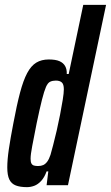

<svg xmlns="http://www.w3.org/2000/svg" viewBox="-20 -763 457 791"><path d="M91 8Q63 8 45 1Q27 -6 18.5 -23.5Q10 -41 10 -73Q10 -105 16.5 -149Q23 -193 35 -255Q49 -330 62.5 -381Q76 -432 92 -462Q108 -492 129.5 -505Q151 -518 181 -518Q209 -518 225 -511Q241 -504 248.5 -490.5Q256 -477 255 -458H263L323 -743H417L260 0H172L179 -57H172Q163 -32 149.5 -17.5Q136 -3 121 2.5Q106 8 91 8ZM137 -79Q149 -79 158 -83Q167 -87 174.5 -97Q182 -107 188 -125Q192 -139 199 -165.5Q206 -192 213.5 -224.5Q221 -257 227.5 -290.5Q234 -324 238.5 -352Q243 -380 243 -395Q243 -416 234.5 -423.5Q226 -431 210 -431Q197 -431 187 -426.5Q177 -422 169.5 -405Q162 -388 153 -352.5Q144 -317 131 -255Q119 -194 112.5 -160Q106 -126 106 -109Q106 -96 109.5 -89.5Q113 -83 120 -81Q127 -79 137 -79Z"/></svg>

Font: Saira UltraCondensed
Style: Bold Italic
Weight: 700
Width: 1
Italic angle: -12°
Designer: Hector Gatti with collaboration of the Omnibus-Type team
Foundry: Omnibus-Type
Version: Version 1.101